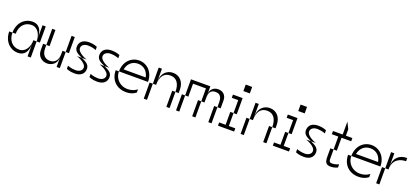

<svg xmlns="http://www.w3.org/2000/svg" viewBox="39 -1748 6023 2795"><g transform="rotate(20 3050.0 -350.0)"><path d="M75 -250H25C25 -100 125 0 250 0C350 0 400 -75 400 -200V0H450V-250H400C400 -150 350 -50 250 -50C150 -50 75 -125 75 -250ZM75 -250H125C125 -375 200 -450 300 -450C400 -450 450 -350 450 -250H500V-500H450V-300C450 -425 400 -500 300 -500C175 -500 75 -400 75 -250Z M600 -250H550V-150C550 -50 625 0 700 0C775 0 850 -50 850 -150V0H900V-250H850V-200C850 -100 800 -50 725 -50C650 -50 600 -100 600 -200ZM600 -250H650V-500H600ZM900 -250H950V-500H900Z M1150 -250H1075C1075 -250 1225 -200 1225 -125C1225 -75 1175 -50 1125 -50C1050 -50 1000 -75 1000 -75V-25C1000 -25 1050 0 1125 0C1225 0 1275 -50 1275 -125C1275 -200 1200 -225 1150 -250ZM1025 -375C1025 -300 1100 -275 1150 -250H1225C1225 -250 1075 -300 1075 -375C1075 -425 1125 -450 1175 -450C1250 -450 1300 -425 1300 -425V-475C1300 -475 1250 -500 1175 -500C1075 -500 1025 -450 1025 -375Z M1500 -250H1425C1425 -250 1575 -200 1575 -125C1575 -75 1525 -50 1475 -50C1400 -50 1350 -75 1350 -75V-25C1350 -25 1400 0 1475 0C1575 0 1625 -50 1625 -125C1625 -200 1550 -225 1500 -250ZM1375 -375C1375 -300 1450 -275 1500 -250H1575C1575 -250 1425 -300 1425 -375C1425 -425 1475 -450 1525 -450C1600 -450 1650 -425 1650 -425V-475C1650 -475 1600 -500 1525 -500C1425 -500 1375 -450 1375 -375Z M1725 -250H1675C1675 -100 1775 0 1925 0C2025 0 2075 -50 2075 -50V-100C2075 -100 2025 -50 1925 -50C1825 -50 1725 -125 1725 -250ZM1725 -250H2175C2175 -400 2075 -500 1950 -500C1825 -500 1725 -400 1725 -250ZM1779 -300C1797 -395 1864 -450 1950 -450C2036 -450 2103 -395 2121 -300Z M2300 -300V-500H2250V-250H2300C2300 -375 2350 -450 2450 -450C2550 -450 2600 -375 2600 -250H2650V-300C2650 -425 2575 -500 2475 -500C2375 -500 2300 -425 2300 -300ZM2200 0H2250V-250H2200ZM2550 0H2600V-250H2550Z M3250 -325V-250H3300V-375C3300 -450 3250 -500 3175 -500C3100 -500 3050 -450 3050 -375V-500H2750V-250H2800V-450H3000V-250H3050V-325C3050 -400 3075 -450 3150 -450C3225 -450 3250 -400 3250 -325ZM2700 0H2750V-250H2700ZM2950 0H3000V-250H2950ZM3200 0H3250V-250H3200Z M3450 -250V-50H3350V0H3600V-50H3500V-250ZM3400 -450H3500V-250H3550V-500H3400ZM3525 -600H3625V-700H3525Z M3800 -300V-500H3750V-250H3800C3800 -375 3850 -450 3950 -450C4050 -450 4100 -375 4100 -250H4150V-300C4150 -425 4075 -500 3975 -500C3875 -500 3800 -425 3800 -300ZM3700 0H3750V-250H3700ZM4050 0H4100V-250H4050Z M4300 -250V-50H4200V0H4450V-50H4350V-250ZM4250 -450H4350V-250H4400V-500H4250ZM4375 -600H4475V-700H4375Z M4700 -250H4625C4625 -250 4775 -200 4775 -125C4775 -75 4725 -50 4675 -50C4600 -50 4550 -75 4550 -75V-25C4550 -25 4600 0 4675 0C4775 0 4825 -50 4825 -125C4825 -200 4750 -225 4700 -250ZM4575 -375C4575 -300 4650 -275 4700 -250H4775C4775 -250 4625 -300 4625 -375C4625 -425 4675 -450 4725 -450C4800 -450 4850 -425 4850 -425V-475C4850 -475 4800 -500 4725 -500C4625 -500 4575 -450 4575 -375Z M5100 0C5150 0 5200 -25 5200 -25V-75C5200 -75 5150 -50 5100 -50C5050 -50 5050 -75 5050 -125V-250H5000V-125C5000 -25 5025 0 5100 0ZM4950 -450H5050V-250H5100V-450H5250V-500H5150V-600L5100 -700V-500H4950Z M5325 -250H5275C5275 -100 5375 0 5525 0C5625 0 5675 -50 5675 -50V-100C5675 -100 5625 -50 5525 -50C5425 -50 5325 -125 5325 -250ZM5325 -250H5775C5775 -400 5675 -500 5550 -500C5425 -500 5325 -400 5325 -250ZM5379 -300C5397 -395 5464 -450 5550 -450C5636 -450 5703 -395 5721 -300Z M5850 -250H5800V0H5850ZM5850 -250H5900C5900 -400 6000 -450 6100 -450V-500C5975 -500 5900 -425 5900 -300V-500H5850Z"/></g></svg>

Font: LS-VG5000 Light Shifted
Style: Regular
Weight: 400
Designer: Justin Bihan, 2021
Foundry: Justin Bihan, 2021
Version: Version 1.000;Glyphs 3.1.2 (3151)